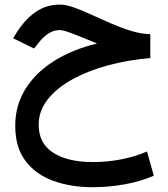

<svg xmlns="http://www.w3.org/2000/svg" viewBox="-20 -466 720 824"><path d="M625 -319.3V-216.8Q531.2 -209 445.3 -186Q359.4 -163.1 292 -126.2Q224.6 -89.4 185.3 -40Q146 9.3 146 69.8Q146 148.9 207.8 189.2Q269.5 229.5 379.9 229.5Q440.9 229.5 500.7 217.8Q560.5 206.1 610.8 184.1L640.1 288.1Q582.5 313 514.4 325.2Q446.3 337.4 377.9 337.4Q283.7 337.4 208.5 310.1Q133.3 282.7 89.4 224.6Q45.4 166.5 45.4 73.7Q45.4 -12.7 88.4 -82.8Q131.3 -152.8 210.2 -203.1Q289.1 -253.4 396.5 -279.3Q342.8 -301.8 297.9 -319.3Q252.9 -336.9 237.3 -336.9Q209 -336.9 186.3 -321.3Q163.6 -305.7 145 -281.2L126 -257.8L36.1 -301.8L49.8 -323.7Q85 -380.4 131.1 -413.3Q177.2 -446.3 237.8 -446.3Q263.2 -446.3 297.9 -433.8Q332.5 -421.4 372.8 -402.8Q413.1 -384.3 456.3 -365.5Q499.5 -346.7 542.5 -333.5Q585.4 -320.3 625 -319.3Z"/></svg>

Font: Vazirmatn UI Medium
Style: Regular
Weight: 500
Designer: Saber Rastikerdar
Foundry: Saber Rastikerdar
Version: Version 33.003